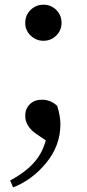

<svg xmlns="http://www.w3.org/2000/svg" viewBox="-20 -565 370 821"><path d="M87.9 -466.8Q87.9 -500 110.8 -522.5Q133.8 -544.9 166 -544.9Q198.2 -544.9 220.7 -522.5Q243.2 -500 243.2 -466.8Q243.2 -435.5 220.7 -413.1Q198.2 -390.6 166 -390.6Q133.8 -390.6 110.8 -413.1Q87.9 -435.5 87.9 -466.8ZM175.8 35.2 133.8 6.8Q87.9 -25.4 87.9 -70.3Q87.9 -99.6 107.4 -119.1Q127 -138.7 159.2 -138.7Q196.3 -138.7 224.6 -112.3Q238.3 -68.4 238.3 -34.2Q238.3 57.6 177.7 131.3Q117.2 205.1 36.1 236.3L23.4 207Q85 173.8 122.6 133.3Q160.2 92.8 175.8 35.2Z"/></svg>

Font: Bpmf Zihi Serif SemiBold
Style: SemiBold
Weight: 600
Foundry: But Ko
Version: Version 1.320